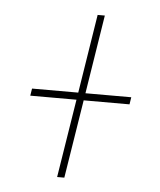

<svg xmlns="http://www.w3.org/2000/svg" viewBox="-40 -542 420 505"><g transform="rotate(5 170.0 -289.0)"><path d="M129 -72 162 -279H40L43 -298H165L198 -506H217L184 -298H305L302 -279H181L148 -72Z"/></g></svg>

Font: Georama ExtraCondensed Thin
Style: Italic
Weight: 100
Width: 2
Italic angle: -9°
Designer: Jean-Baptiste Levee
Foundry: Production Type
Version: Version 1.001